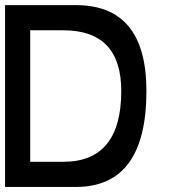

<svg xmlns="http://www.w3.org/2000/svg" viewBox="-20 -740 701 760"><path d="M0 -719.7Q0 -719.7 280.3 -719.7Q559.6 -719.7 559.6 -379.9Q559.6 0 280.3 0Q0 0 0 0Q0 -33.2 0 -99.6Q0 -99.6 230.5 -99.6Q460 -99.6 460 -379.9Q460 -620.1 230.5 -620.1Q0 -620.1 0 -620.1Q0 -653.3 0 -719.7ZM99.6 -620.1Q99.6 -490.2 99.6 -99.6Q75.2 -99.6 0 -99.6Q0 -230.5 0 -620.1Q25.4 -620.1 99.6 -620.1Z"/></svg>

Font: Encounter VC
Style: Regular
Weight: 400
Designer: Silver Alicorn
Version: Version 1.0